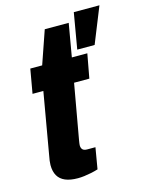

<svg xmlns="http://www.w3.org/2000/svg" viewBox="-112 -793 668 875"><g transform="rotate(-15 222.0 -356.0)"><path d="M146 12Q110 12 86.5 2Q63 -8 51.5 -28Q40 -48 40 -78Q40 -87 41.5 -98.5Q43 -110 46 -125L96 -413H45L65 -527H121L175 -683H288L261 -527H334L313 -413H241L195 -154Q194 -148 193 -141Q192 -134 192 -131Q192 -118 198.5 -111Q205 -104 220 -104H259L242 -4Q226 1 209 4.5Q192 8 176 10Q160 12 146 12ZM294 -555 323 -724H444L376 -555Z"/></g></svg>

Font: Archivo Condensed ExtraBold
Style: Italic
Weight: 800
Width: 3
Italic angle: -10°
Designer: Hector Gatti
Foundry: Omnibus-Type
Version: Version 2.001